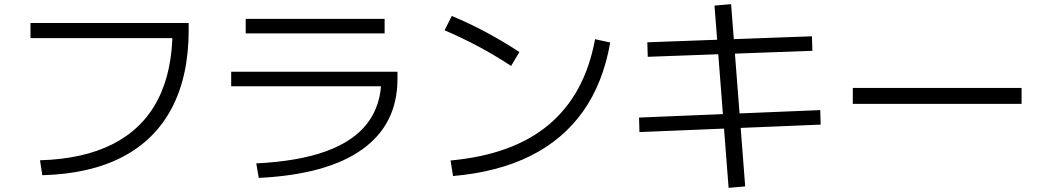

<svg xmlns="http://www.w3.org/2000/svg" viewBox="-20 -823 5040 926"><path d="M173 -50Q383 -56 525.5 -129Q668 -202 740 -340Q812 -478 812 -679L850 -639H127V-712H890V-679Q890 -457 809 -302.5Q728 -148 570.5 -66Q413 16 184 22Z M1216 -35Q1419 -45 1552.5 -93.5Q1686 -142 1752.5 -229.5Q1819 -317 1819 -443L1855 -407H1095V-477H1897V-443Q1897 -224 1727 -102.5Q1557 19 1228 35ZM1165 -662V-732H1835V-662Z M2153 -49Q2304 -63 2422 -106Q2540 -149 2626.5 -221.5Q2713 -294 2769 -396.5Q2825 -499 2850 -634L2923 -618Q2889 -423 2792.5 -286.5Q2696 -150 2539 -71.5Q2382 7 2165 26ZM2445 -505Q2366 -557 2286 -599.5Q2206 -642 2124 -677L2159 -746Q2325 -677 2485 -572Z M3494 83 3426 -796 3506 -803 3574 76ZM3064 -186 3062 -256 3936 -292 3938 -222ZM3104 -549 3102 -619 3896 -648 3898 -578Z M4093 -322V-399H4907V-322Z"/></svg>

Font: M PLUS 1
Style: Regular
Weight: 400
Designer: Coji Morishita
Foundry: UNDERFOREST DESIGN
Version: Version 1.001